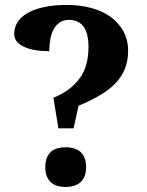

<svg xmlns="http://www.w3.org/2000/svg" viewBox="-20 -744 590 772"><path d="M495.1 -540Q495.1 -500.5 482.7 -468.5Q470.2 -436.5 445.3 -410.2Q420.4 -383.8 382.8 -361.6Q345.2 -339.4 295.9 -318.8L275.9 -228H214.8L194.8 -351.1Q237.3 -368.2 264.9 -391.6Q292.5 -415 308.6 -441.4Q324.2 -467.8 330.1 -497.3Q335.9 -526.9 335.9 -556.2Q335.9 -580.1 331.5 -599.9Q327.1 -619.6 317.9 -634.3Q308.6 -648.4 293.5 -656.2Q278.3 -664.1 257.8 -664.1Q235.4 -664.1 220.2 -653.8Q205.1 -643.6 195.8 -626.5Q186.5 -609.4 182.4 -586.2Q178.2 -563 178.2 -538.1Q147.5 -538.1 121.6 -542.5Q95.7 -546.9 77.1 -555.7Q58.1 -564 47.6 -577.1Q37.1 -590.3 37.1 -607.9Q37.1 -632.3 49.8 -653.6Q62.5 -674.8 88.9 -690.4Q114.7 -706.1 154.8 -715.1Q194.8 -724.1 250 -724.1Q302.2 -724.1 347.7 -711.7Q393.1 -699.2 425.3 -675.8Q457.5 -651.9 476.3 -617.7Q495.1 -583.5 495.1 -540ZM162.1 -71.8Q162.1 -94.7 168.7 -110.1Q175.3 -125.5 186 -134.8Q196.8 -144 211.9 -147.9Q227.1 -151.9 244.1 -151.9Q260.7 -151.9 275.6 -147.9Q290.5 -144 301.8 -134.8Q313 -125.5 319.6 -110.1Q326.2 -94.7 326.2 -71.8Q326.2 -49.3 319.6 -34.2Q313 -19 301.8 -9.8Q290.5 -0.5 275.6 3.7Q260.7 7.8 244.1 7.8Q227.1 7.8 211.9 3.7Q196.8 -0.5 186 -9.8Q175.3 -19 168.7 -34.2Q162.1 -49.3 162.1 -71.8Z"/></svg>

Font: Sitara
Style: Bold Italic
Weight: 700
Italic angle: -11°
Designer: Neelakash Kshetrimayum
Foundry: Neelakash Kshetrimayum
Version: Version 1.000;PS Version 1.000;PS 1.0;hotconv 1.;hotconv 1.0